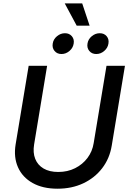

<svg xmlns="http://www.w3.org/2000/svg" viewBox="-20 -1123 771 1154"><path d="M325.7 11.2Q236.8 11.2 175.8 -23.2Q114.7 -57.6 88.1 -117.7Q61.5 -177.7 73.7 -253.9L152.3 -727.5H263.2L185.1 -255.4Q176.8 -205.6 191.7 -168.2Q206.5 -130.9 241.9 -110.1Q277.3 -89.4 330.1 -89.4Q386.2 -89.4 431.4 -112.1Q476.6 -134.8 505.9 -173.8Q535.2 -212.9 543 -262.7L620.1 -727.5H731L651.4 -246.6Q638.7 -169.9 594 -111.8Q549.3 -53.7 480.5 -21.2Q411.6 11.2 325.7 11.2ZM558.6 -798.3Q532.2 -798.3 516.8 -816.7Q501.5 -835 505.9 -861.3Q509.8 -887.2 531.5 -905.3Q553.2 -923.3 579.6 -923.3Q606 -923.3 621.1 -905.3Q636.2 -887.2 631.8 -861.3Q627.9 -835 606.4 -816.7Q585 -798.3 558.6 -798.3ZM349.6 -798.3Q323.2 -798.3 307.9 -816.7Q292.5 -835 296.9 -861.3Q300.8 -887.2 322.5 -905.3Q344.2 -923.3 370.6 -923.3Q396.5 -923.3 411.9 -905.3Q427.2 -887.2 422.9 -861.3Q418.9 -835 397.5 -816.7Q376 -798.3 349.6 -798.3ZM440.9 -968.8 369.1 -1102.5H474.1L518.6 -968.8Z"/></svg>

Font: Inter 18pt Medium
Style: Italic
Weight: 500
Italic angle: -9.3988°
Designer: Rasmus Andersson
Foundry: rsms
Version: Version 4.001;git-66647c0bb